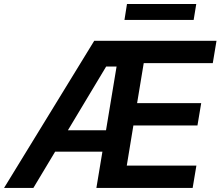

<svg xmlns="http://www.w3.org/2000/svg" viewBox="-41 -929 1090 949"><path d="M-21 0 424.7 -727.3H1029.1L1010.7 -616.8H669.4L636.7 -419.4H953.5L935 -308.9H618.3L585.6 -110.4H929.7L911.2 0H435.4L465.2 -179.3H231.5L123.9 0ZM294.7 -285.2H483L535.2 -600.1H483.7ZM929 -909.1 916.2 -830.6H574.2L586.6 -909.1Z"/></svg>

Font: Inter UI Semi Bold
Style: Italic
Weight: 600
Italic angle: -9.39999°
Designer: Rasmus Andersson
Foundry: rsms
Version: 3.2;8d6f07862